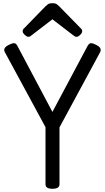

<svg xmlns="http://www.w3.org/2000/svg" viewBox="-20 -1160 652 1194"><path d="M306 14Q263 14 263 -14V-369L10 -836Q3 -849 9 -860Q15 -871 35 -881Q54 -891 66.5 -891.5Q79 -892 88 -875L306 -464L525 -875Q535 -892 547 -891.5Q559 -891 578 -881Q598 -871 603.5 -860Q609 -849 603 -836L350 -368V-14Q350 14 306 14ZM156 -931Q147 -931 134 -943Q121 -955 121 -965Q121 -968 121.5 -972Q122 -976 127 -981L262 -1120Q269 -1127 278 -1133.5Q287 -1140 306 -1140Q325 -1140 333.5 -1133.5Q342 -1127 349 -1120L485 -981Q490 -976 490.5 -972Q491 -968 491 -965Q491 -955 478.5 -943Q466 -931 456 -931Q449 -931 444 -934.5Q439 -938 431 -944L306 -1040L181 -944Q174 -938 168.5 -934.5Q163 -931 156 -931Z"/></svg>

Font: Playwrite AT
Style: Regular
Weight: 400
Designer: Veronika Burian, José Scaglione
Foundry: TypeTogether
Version: Version 1.002